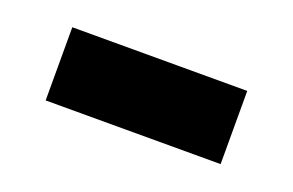

<svg xmlns="http://www.w3.org/2000/svg" viewBox="-34 -487 433 284"><g transform="rotate(20 182.0 -345.5)"><path d="M44.9 -403.3H320.3V-288.1H44.9Z"/></g></svg>

Font: Altinn-DIN
Style: DIN-Bold
Weight: 700
Designer: Charles Nix
Foundry: Altinn
Version: Version 2.00